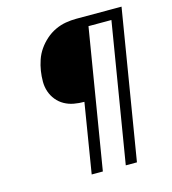

<svg xmlns="http://www.w3.org/2000/svg" viewBox="-109 -825 819 914"><g transform="rotate(-15 300.0 -367.5)"><path d="M230 0 286 -343Q260 -343 235 -347.5Q210 -352 188.5 -364Q167 -376 151.5 -395Q136 -414 128 -437.5Q120 -461 120 -487Q120 -513 124 -539Q128 -565 137 -591.5Q146 -618 162 -641Q178 -664 199.5 -683Q221 -702 246.5 -714Q272 -726 298.5 -730.5Q325 -735 351 -735H574L453 0H398L511 -686H398L285 0Z"/></g></svg>

Font: Iosevka Light Extended Oblique
Style: Regular
Weight: 300
Width: 7
Italic angle: -9°
Monospace: yes
Designer: Belleve Invis
Foundry: Belleve Invis
Version: Version 32.5.0; ttfautohint (v1.8.4)